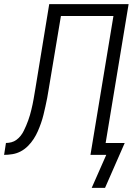

<svg xmlns="http://www.w3.org/2000/svg" viewBox="-53 -755 673 936"><path d="M459 161H394L465 0H388L500 -677H244L184 -318Q181 -297 177 -277Q173 -257 168.5 -236.5Q164 -216 159 -195.5Q154 -175 147 -155Q140 -135 131.5 -115.5Q123 -96 111 -77.5Q99 -59 83 -43Q67 -27 48 -17Q29 -7 8 -3.5Q-13 0 -33 0L-24 -58Q-11 -58 2.5 -61.5Q16 -65 27.5 -73.5Q39 -82 48 -93.5Q57 -105 63 -117.5Q69 -130 74.5 -142.5Q80 -155 84.5 -168Q89 -181 93 -194Q97 -207 100 -220.5Q103 -234 106 -247Q109 -260 111 -273Q113 -286 115.5 -299.5Q118 -313 120 -326L187 -735H574L462 -58H555Z"/></svg>

Font: Iosevka Light Extended Oblique
Style: Regular
Weight: 300
Width: 7
Italic angle: -9°
Monospace: yes
Designer: Belleve Invis
Foundry: Belleve Invis
Version: Version 32.5.0; ttfautohint (v1.8.4)